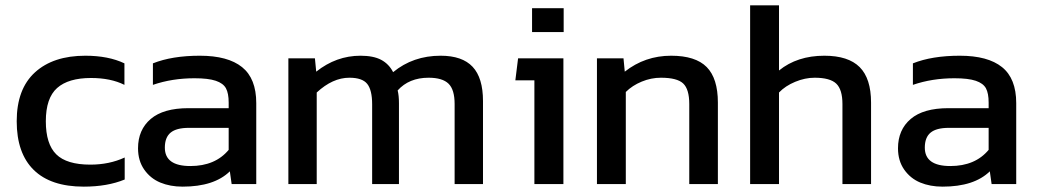

<svg xmlns="http://www.w3.org/2000/svg" viewBox="-20 -694 3910 724"><path d="M295.9 9.8Q171.4 9.8 107.2 -53.2Q43 -116.2 43 -236.8Q43 -358.4 111.8 -421.1Q180.7 -483.9 301.8 -483.9Q388.7 -483.9 449.2 -455.1V-374Q397.5 -399.9 323.2 -399.9Q237.8 -399.9 195.3 -362.1Q152.8 -324.2 152.8 -236.8Q152.8 -150.9 192.1 -112.1Q231.4 -73.2 320.8 -73.2Q392.1 -73.2 450.2 -100.1V-17.1Q384.8 9.8 295.9 9.8Z M668.5 9.8Q621.6 9.8 584.5 -5.6Q547.4 -21 523.9 -54.4Q500.5 -87.9 500.5 -134.8Q500.5 -204.6 548.3 -245.4Q596.2 -286.1 690.4 -286.1H842.3V-307.1Q842.3 -342.3 832 -361.1Q821.8 -379.9 793.7 -389.4Q765.6 -398.9 713.4 -398.9Q628.9 -398.9 556.6 -374V-455.1Q628.9 -483.9 733.4 -483.9Q839.4 -483.9 892.8 -440.9Q946.3 -397.9 946.3 -305.2V0H853.5L846.7 -47.9Q787.6 9.8 668.5 9.8ZM697.8 -67.9Q791.5 -67.9 842.3 -128.9V-211.9H692.4Q645 -211.9 623.3 -193.8Q601.6 -175.8 601.6 -137.2Q601.6 -67.9 697.8 -67.9Z M1067.4 0V-474.1H1167.5L1172.4 -423.8Q1248 -483.9 1339.4 -483.9Q1388.2 -483.9 1417.5 -468.3Q1446.8 -452.6 1462.4 -421.9Q1537.6 -483.9 1641.6 -483.9Q1723.1 -483.9 1762.2 -442.1Q1801.3 -400.4 1801.3 -313V0H1694.3V-301.8Q1694.3 -356 1671.4 -378.4Q1648.4 -400.9 1596.2 -400.9Q1522.5 -400.9 1479.5 -353Q1484.4 -334 1484.4 -304.2V0H1383.3V-300.8Q1383.3 -354.5 1364.7 -377.7Q1346.2 -400.9 1297.4 -400.9Q1234.4 -400.9 1174.3 -345.2V0Z M1986.3 -573.2V-663.1H2105.5V-573.2ZM1995.1 0V-391.1H1923.3L1933.6 -474.1H2104.5V0Z M2231 0V-474.1H2331.1L2335.9 -423.8Q2412.1 -483.9 2510.7 -483.9Q2602.5 -483.9 2644.8 -441.2Q2687 -398.4 2687 -307.1V0H2579.1V-301.8Q2579.1 -357.4 2556.2 -379.2Q2533.2 -400.9 2472.2 -400.9Q2435.1 -400.9 2399.7 -386.2Q2364.3 -371.6 2339.8 -347.2V0Z M2808.6 0V-673.8H2917.5V-428.2Q2986.3 -483.9 3088.4 -483.9Q3178.7 -483.9 3221.7 -440.9Q3264.6 -397.9 3264.6 -307.1V0H3156.7V-301.8Q3156.7 -356.4 3133.3 -378.7Q3109.9 -400.9 3051.8 -400.9Q3015.6 -400.9 2978.5 -385.5Q2941.4 -370.1 2917.5 -345.2V0Z M3534.2 9.8Q3487.3 9.8 3450.2 -5.6Q3413.1 -21 3389.6 -54.4Q3366.2 -87.9 3366.2 -134.8Q3366.2 -204.6 3414.1 -245.4Q3461.9 -286.1 3556.2 -286.1H3708V-307.1Q3708 -342.3 3697.8 -361.1Q3687.5 -379.9 3659.4 -389.4Q3631.3 -398.9 3579.1 -398.9Q3494.6 -398.9 3422.4 -374V-455.1Q3494.6 -483.9 3599.1 -483.9Q3705.1 -483.9 3758.5 -440.9Q3812 -397.9 3812 -305.2V0H3719.2L3712.4 -47.9Q3653.3 9.8 3534.2 9.8ZM3563.5 -67.9Q3657.2 -67.9 3708 -128.9V-211.9H3558.1Q3510.7 -211.9 3489 -193.8Q3467.3 -175.8 3467.3 -137.2Q3467.3 -67.9 3563.5 -67.9Z"/></svg>

Font: Kanit
Style: Regular
Weight: 400
Designer: Katatrad Team
Foundry: CadsonDemak
Version: Version 1.000;PS 001.000;hotconv 1.0.88;makeotf.lib2.5.64775